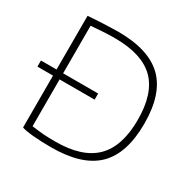

<svg xmlns="http://www.w3.org/2000/svg" viewBox="-166 -913 1086 1087"><g transform="rotate(30 377.0 -369.5)"><path d="M7 -388H109V-739Q126 -740 152 -742Q178 -744 206 -745Q234 -746 260.5 -747Q287 -748 305 -748Q505 -748 599 -656.5Q693 -565 693 -371Q693 -175 598.5 -83Q504 9 303 9Q236 9 182.5 4Q129 -1 109 -9V-348H7ZM307 -31Q482 -31 566 -114Q650 -197 650 -371Q650 -544 567 -625.5Q484 -707 306 -707Q291 -707 271 -706.5Q251 -706 230 -704.5Q209 -703 188.5 -701.5Q168 -700 152 -699V-388H381V-348H152V-42Q176 -39 195 -36.5Q214 -34 231.5 -33Q249 -32 267 -31.5Q285 -31 307 -31Z"/></g></svg>

Font: Encode Sans Wide
Style: Thin
Weight: 100
Designer: Pablo Impallari, Andres Torresi
Foundry: Pablo Impallari, Andres Torresi
Version: Version 1.000; ttfautohint (v1.00) -l 8 -r 50 -G 200 -x 14 -